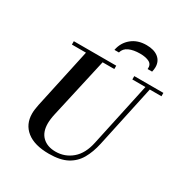

<svg xmlns="http://www.w3.org/2000/svg" viewBox="-220 -1155 1280 1337"><g transform="rotate(30 420.0 -486.0)"><path d="M361 12Q244 12 182 -37.5Q120 -87 120 -173Q120 -190 122.5 -208Q125 -226 129 -246L239 -754H373L259 -246Q254 -224 251.5 -204Q249 -184 249 -168Q249 -98 288 -61Q327 -24 393 -24Q468 -24 524.5 -72Q581 -120 601 -216L717 -754H752L639 -229Q623 -155 592 -101Q561 -47 506 -17.5Q451 12 361 12ZM120 -727V-754H461V-727ZM606 -727V-754H840V-727ZM395 -843Q407 -906 454.5 -945Q502 -984 573 -984Q634 -984 668.5 -956.5Q703 -929 703 -881Q703 -864 698 -843H662Q666 -880 638.5 -895Q611 -910 564 -910Q511 -910 475.5 -894Q440 -878 431 -843Z"/></g></svg>

Font: Libre Bodoni Medium
Style: Italic
Weight: 500
Italic angle: -13°
Designer: Pablo Impallari, Rodrigo Fuenzalida
Foundry: Impallari Type
Version: Version 2.005;gftools[0.9.23]